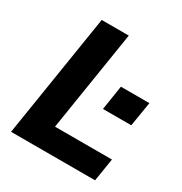

<svg xmlns="http://www.w3.org/2000/svg" viewBox="-165 -828 903 952"><g transform="rotate(30 286.5 -352.5)"><path d="M32 0 144 -705H299L208 -131H534L513 0ZM370 -326 392 -466H555L532 -326Z"/></g></svg>

Font: Nunito Sans 12pt ExtraLight 12pt ExtraBold
Style: Italic
Weight: 800
Italic angle: -9°
Version: Version 3.101;gftools[0.9.27]